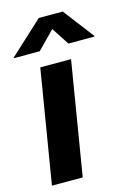

<svg xmlns="http://www.w3.org/2000/svg" viewBox="-119 -816 613 877"><g transform="rotate(-15 188.0 -377.5)"><path d="M14.6 0 103 -535.6H248.5L160.2 0ZM119.6 -607.4H-2.9L-2.4 -610.4L154.8 -755.4H268.1L378.9 -610.4L378.4 -607.4H255.4L201.2 -690.4Z"/></g></svg>

Font: Inter 20pt
Style: Bold Italic
Weight: 700
Italic angle: -9.3988°
Version: Version 4.001;git-66647c0bb